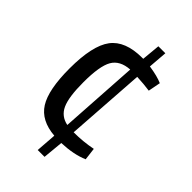

<svg xmlns="http://www.w3.org/2000/svg" viewBox="-212 -763 835 835"><g transform="rotate(45 205.5 -345.0)"><path d="M361 -176 368 -119Q318 -97 243 -94L234 0H192L199 -95Q112 -102 75.5 -160Q39 -218 39 -349Q39 -489 82.5 -547Q126 -605 230 -605H236L244 -690H287L280 -602Q333 -594 362 -581L351 -524Q317 -529 273 -531L248 -165Q306 -165 361 -176ZM124 -349Q124 -258 142.5 -217.5Q161 -177 206 -168L229 -532Q170 -528 147 -488.5Q124 -449 124 -349Z"/></g></svg>

Font: exo2condensed_r
Style: Regular
Weight: 400
Width: 3
Designer: Natanael Gama
Version: Version 1.001;PS 001.001;hotconv 1.0.70;makeotf.lib2.5.58329